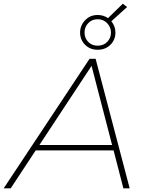

<svg xmlns="http://www.w3.org/2000/svg" viewBox="-65 -1018 781 1038"><path d="M-45 0 419 -700H452L636 0H602L549 -205H128L-7 0ZM148 -234H541L430 -662ZM463 -749Q422 -749 395 -776Q368 -803 368 -842Q368 -880 395 -908.5Q422 -937 463 -937Q494 -937 519 -920L599 -998L622 -980L537 -903Q559 -876 559 -842Q559 -803 532 -776Q505 -749 463 -749ZM463 -771Q495 -771 515 -792Q535 -813 535 -842Q535 -871 514.5 -892.5Q494 -914 463 -914Q432 -914 412 -893Q392 -872 392 -842Q392 -812 412 -791.5Q432 -771 463 -771Z"/></svg>

Font: Montserrat ExtraLight
Style: Italic
Weight: 200
Italic angle: -11.3°
Designer: Julieta Ulanovsky
Foundry: Julieta Ulanovsky
Version: Version 9.000; ttfautohint (v1.8.4.7-5d5b)